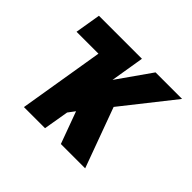

<svg xmlns="http://www.w3.org/2000/svg" viewBox="-124 -684 849 849"><g transform="rotate(45 300.0 -260.0)"><path d="M110 0 176 -400H39L59 -520H328L302 -362L413 -520H579L390 -281L493 0H341L286 -150L262 -118L242 0Z"/></g></svg>

Font: Iosevka SS04 Heavy Extended
Style: Italic
Weight: 900
Width: 7
Italic angle: -9°
Monospace: yes
Designer: Belleve Invis
Foundry: Belleve Invis
Version: Version 19.0.0; ttfautohint (v1.8.4)